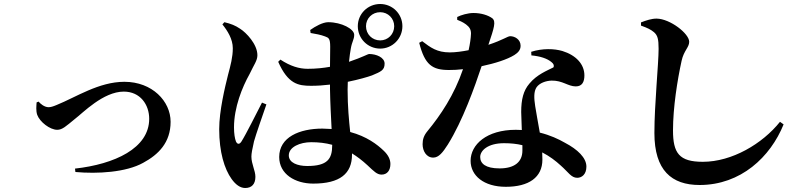

<svg xmlns="http://www.w3.org/2000/svg" viewBox="-20 -875 4040 960"><path d="M173 -367 163 -363C162 -345 159 -322 166 -301C179 -265 230 -226 266 -226C292 -226 310 -244 353 -279C394 -310 496 -417 599 -417C681 -417 726 -352 726 -281C726 -133 552 -54 355 -32L357 -15C467 -5 610 -13 696 -61C772 -102 833 -162 833 -266C833 -369 741 -466 602 -466C474 -466 360 -389 263 -350C244 -342 233 -339 223 -339C202 -339 182 -356 173 -367Z M1769 -744C1769 -682 1819 -632 1881 -632C1942 -632 1992 -682 1992 -744C1992 -806 1942 -855 1881 -855C1819 -855 1769 -806 1769 -744ZM1810 -744C1810 -783 1841 -814 1881 -814C1920 -814 1951 -783 1951 -744C1951 -704 1920 -673 1881 -673C1841 -673 1810 -704 1810 -744ZM1092 -753C1117 -722 1144 -680 1144 -634C1144 -589 1133 -549 1120 -500C1105 -440 1076 -321 1076 -229C1076 -115 1102 -30 1138 20C1158 48 1181 65 1206 65C1239 65 1257 45 1257 9C1257 -22 1237 -55 1237 -92C1237 -107 1241 -128 1250 -168C1260 -204 1293 -298 1312 -353L1290 -362C1264 -312 1210 -203 1187 -167C1177 -152 1167 -153 1160 -167C1154 -182 1150 -207 1150 -238C1150 -338 1191 -439 1228 -505C1250 -552 1267 -572 1267 -599C1267 -654 1211 -712 1181 -731C1156 -748 1135 -756 1102 -764ZM1641 -151V-149C1641 -80 1617 -45 1516 -45C1468 -45 1424 -61 1424 -98C1424 -140 1480 -164 1536 -164C1573 -164 1608 -160 1641 -151ZM1533 -710C1558 -706 1584 -701 1605 -693C1623 -686 1631 -684 1631 -641L1630 -541C1597 -535 1560 -531 1518 -531C1476 -531 1432 -544 1382 -577L1371 -566C1420 -455 1471 -446 1535 -446C1566 -446 1598 -448 1630 -452V-429C1631 -363 1635 -289 1638 -230L1592 -232C1477 -232 1376 -189 1376 -90C1376 -4 1456 43 1546 43C1680 43 1740 -7 1740 -102V-108C1766 -92 1791 -73 1817 -49C1850 -18 1865 -2 1888 -2C1915 -2 1932 -22 1932 -55C1932 -78 1921 -100 1899 -121C1866 -153 1813 -193 1731 -215C1725 -272 1718 -342 1718 -427L1719 -466C1773 -477 1818 -490 1840 -498C1885 -517 1903 -524 1903 -557C1903 -588 1861 -605 1826 -605C1819 -605 1793 -589 1725 -566C1728 -594 1731 -617 1734 -632C1740 -668 1751 -677 1751 -701C1751 -730 1688 -764 1621 -764C1594 -764 1556 -743 1531 -725Z M2592 -149V-122C2592 -65 2552 -33 2478 -33C2408 -33 2381 -57 2381 -90C2381 -122 2419 -159 2500 -159C2533 -159 2564 -156 2592 -149ZM2637 -598C2680 -594 2716 -583 2738 -564C2748 -556 2752 -547 2747 -538C2716 -522 2665 -503 2627 -457C2597 -422 2586 -378 2586 -315L2589 -225L2559 -226C2413 -226 2333 -152 2333 -71C2333 3 2399 59 2509 59C2624 59 2692 12 2692 -77L2691 -113C2728 -94 2758 -71 2783 -48C2822 -14 2836 14 2866 14C2889 14 2912 -3 2912 -42C2912 -86 2868 -128 2805 -161C2772 -180 2731 -199 2679 -212C2670 -266 2660 -315 2656 -344C2650 -383 2648 -417 2663 -439C2678 -460 2709 -471 2738 -472C2793 -473 2820 -443 2859 -443C2891 -443 2902 -466 2902 -498C2902 -554 2860 -599 2792 -620C2751 -632 2693 -634 2636 -616ZM2266 -776C2276 -772 2294 -765 2310 -753C2327 -740 2335 -728 2335 -707C2334 -683 2330 -655 2323 -624C2293 -618 2258 -613 2229 -613C2165 -613 2133 -637 2091 -669L2076 -661C2104 -550 2142 -525 2225 -525C2247 -525 2270 -526 2295 -529C2251 -400 2183 -299 2117 -219C2099 -197 2093 -178 2093 -154C2093 -120 2112 -87 2146 -87C2174 -87 2194 -113 2219 -152C2294 -272 2354 -442 2388 -544C2455 -558 2517 -578 2552 -600C2569 -611 2583 -624 2583 -646C2583 -678 2554 -694 2531 -694C2518 -694 2495 -675 2422 -651C2451 -737 2461 -768 2441 -784C2420 -799 2386 -810 2347 -810C2320 -810 2285 -800 2266 -790Z M3185 -747C3218 -735 3233 -728 3250 -714C3268 -698 3273 -680 3273 -631C3273 -556 3252 -353 3252 -210C3252 -23 3338 50 3478 50C3684 50 3832 -90 3898 -253L3880 -266C3792 -156 3640 -66 3494 -66C3376 -66 3345 -109 3345 -223C3345 -338 3367 -475 3388 -571C3399 -622 3426 -638 3426 -666C3426 -707 3331 -781 3263 -782C3237 -782 3211 -773 3185 -763Z"/></svg>

Font: Noto Serif CJK KR
Style: Bold
Weight: 700
Designer: Ryoko NISHIZUKA 西塚涼子 (kana & ideographs); Frank Grießhammer (Latin, Greek & Cyrillic); Wenlong ZHANG 张文龙 (bopomofo); San
Foundry: Adobe
Version: Version 2.001;hotconv 1.1.0;makeotfexe 2.6.0